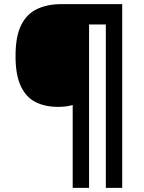

<svg xmlns="http://www.w3.org/2000/svg" viewBox="-20 -780 695 927"><path d="M570 127H491V-662H410V127H331V-273Q301 -264 260 -264Q198 -264 152 -287Q106 -310 80.5 -364Q55 -418 55 -509Q55 -605 82.5 -659.5Q110 -714 160 -737Q210 -760 275 -760H570Z"/></svg>

Font: Noto Sans Vithkuqi
Style: Bold
Weight: 700
Version: Version 1.001; ttfautohint (v1.8.4.7-5d5b)